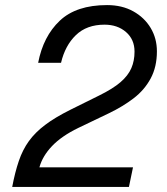

<svg xmlns="http://www.w3.org/2000/svg" viewBox="-20 -735 658 755"><path d="M503 -77 487 0H28Q39 -58 54 -102Q69 -146 93.5 -180Q118 -214 157 -243.5Q196 -273 256 -303L369 -359Q424 -386 454 -412Q484 -438 496.5 -467Q509 -496 509 -532Q509 -580 475.5 -609Q442 -638 391 -638Q321 -638 278.5 -597Q236 -556 220 -488H130Q150 -592 215 -653.5Q280 -715 401 -715Q460 -715 504 -690.5Q548 -666 572.5 -625Q597 -584 597 -533Q597 -472 572.5 -426.5Q548 -381 505.5 -348.5Q463 -316 409 -290L288 -232Q222 -200 184.5 -160.5Q147 -121 135 -77Z"/></svg>

Font: Fragment Mono
Style: Italic
Weight: 400
Italic angle: -12°
Designer: Wei Huang based on Nimbus Sans by URW Studio, based on Helvetica by Max Miedinger.
Foundry: Wei Huang
Version: Version 1.011; ttfautohint (v1.8.4.7-5d5b)